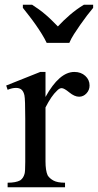

<svg xmlns="http://www.w3.org/2000/svg" viewBox="-20 -786 411 806"><path d="M171 -484V-379Q229 -484 292 -484Q320 -484 338 -467.5Q356 -451 356 -427Q356 -408 343 -394Q330 -380 312 -380Q293 -380 271 -398Q249 -416 239 -416Q229 -416 219 -405Q196 -384 171 -335V-109Q171 -70 180 -50Q188 -37 204.5 -28Q221 -19 253 -19V0H12V-19Q47 -19 65 -29Q78 -38 83 -56Q86 -65 86 -106V-288Q86 -370 82.5 -386Q79 -402 70.5 -409.5Q62 -417 47 -417Q31 -417 12 -409L6 -427L149 -484ZM76 -766H115Q129 -757 143.5 -746.5Q158 -736 172 -724Q186 -712 198.5 -699.5Q211 -687 223 -675Q234 -687 247 -699.5Q260 -712 274 -724Q288 -736 302.5 -746.5Q317 -757 332 -766H371V-753Q359 -739 345 -720.5Q331 -702 317 -682Q303 -662 290.5 -642.5Q278 -623 271 -606H176Q168 -623 156 -642.5Q144 -662 130 -682Q116 -702 101.5 -720.5Q87 -739 76 -753Z"/></svg>

Font: MM Ethnic
Style: Regular
Weight: 400
Designer: Khon Soe Zaw Thu
Version: Version 1.00 July 18, 2016, initial release